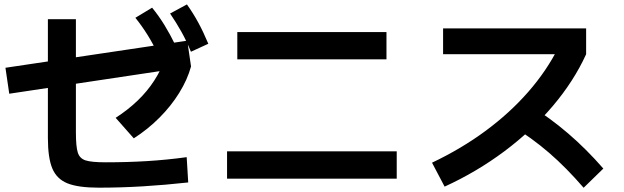

<svg xmlns="http://www.w3.org/2000/svg" viewBox="-20 -836 2852 878"><path d="M199 -205.3V-748.1H327.1V-231.2Q327.1 -165.1 335.8 -138.2Q344.4 -111.3 371.1 -102.6Q397.7 -93.8 463.7 -93.8Q563.5 -93.8 653.8 -99.4Q744 -105 833.7 -117.3L840.7 -1.7Q733.8 10 633.3 16.1Q532.7 22.2 431.7 22.2Q337.9 22.2 288.6 2.4Q239.4 -17.4 219.2 -65.8Q199 -114.2 199 -205.3ZM4.9 -526.1 833.2 -649.5 836.6 -648.2 853.6 -532.1 22.3 -407.4ZM735.9 -570.8 853.6 -532.1Q837 -471.6 799.7 -411.5Q762.5 -351.3 709.3 -298Q656.2 -244.6 591.8 -203.4L508.9 -297.2Q565 -333.4 609.4 -376Q653.8 -418.6 685.5 -467.8Q717.2 -516.9 735.9 -570.8ZM599.1 -754.7 675.6 -800.9Q706.5 -763 732.3 -721Q758.1 -679 783.6 -626.7L704.7 -584.1Q680.3 -635.2 655.2 -675.5Q630.2 -715.8 599.1 -754.7ZM757.8 -774.2 834.8 -815.8Q863.7 -775.2 886.9 -732.4Q910.2 -689.6 932.6 -635.9L853.2 -599.4Q832.4 -649.9 809.4 -691Q786.4 -732.1 757.8 -774.2Z M1018.3 -143.9H1794.2V-19H1018.3ZM1065.2 -689.5H1747.3V-564.6H1065.2Z M2533.2 -618.3 2570.9 -588H2006.2V-706.2H2660.3V-588Q2604.3 -465.2 2508.2 -351.6Q2412.1 -238 2285.7 -143.6Q2159.2 -49.3 2013.2 17.4L1955.6 -92Q2090.4 -156.1 2200.9 -237.8Q2311.4 -319.5 2395.4 -415.5Q2479.3 -511.4 2533.2 -618.3ZM2317 -263.6 2401.4 -355Q2494.8 -297.2 2577.8 -226Q2660.8 -154.9 2739 -65.2L2648.9 22.6Q2568.9 -70 2490.6 -137.5Q2412.2 -205.1 2317 -263.6Z"/></svg>

Font: WEMIX Pretendard Variable
Style: Regular
Weight: 400
Designer: Base glyphs from Inter by Rasmus Andersson; Hangeul glyphs from Noto Sans CJK(Source Han Sans) by Jang Soo-young and Kan
Foundry: Kil Hyung-jin
Version: Version 1.000;Glyphs 3.2 (3208)